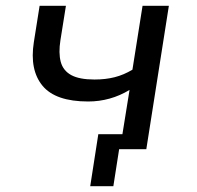

<svg xmlns="http://www.w3.org/2000/svg" viewBox="-20 -516 683 664"><path d="M372 128H292L320 -52H464L456 0H392ZM395 0 428 -205Q395 -185 359 -175Q323 -165 285 -165Q172 -165 127 -219.5Q82 -274 97 -370L117 -496H208L189 -377Q182 -333 190 -302.5Q198 -272 226 -256.5Q254 -241 307 -241Q345 -241 376.5 -249Q408 -257 438 -275L473 -496H564L486 0Z"/></svg>

Font: Nunito Sans 7pt
Style: Italic
Weight: 400
Italic angle: -9°
Designer: Vernon Adams
Foundry: Vernon Adams
Version: Version 3.101;gftools[0.9.27]